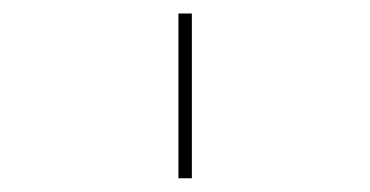

<svg xmlns="http://www.w3.org/2000/svg" viewBox="-20 -800 540 280"><path d="M240.2 -540V-780.3H259.8V-540Z"/></svg>

Font: Mgen+ 1mn thin
Style: Regular
Weight: 100
Designer: [Source Han Sans]
Ryoko NISHIZUKA  (kana & ideographs); Paul D. Hunt (Latin, Greek & Cyrillic); Wenlong ZHANG  (bopomofo
Version: Version 1.059.20150602